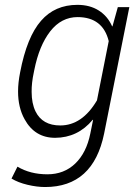

<svg xmlns="http://www.w3.org/2000/svg" viewBox="-20 -558 563 792"><path d="M166 213.5Q132 213.5 93.2 204.2Q54.5 195 27.5 178.5L52 129.5Q105 161 175.5 161Q244 161 290.2 116.8Q336.5 72.5 352.5 -7L364 -63.5L362.5 -64Q301 10 207.5 10.5Q123.5 10.5 81.5 -66Q54.5 -114.5 54.5 -180.5Q54.5 -217 63 -259.5Q91 -406 149.5 -472.5Q206.5 -538 299.5 -538Q350.5 -538 387.2 -514.8Q424 -491.5 442.5 -449.5H444L466 -528.5H513.5L409.5 -7Q364.5 213.5 166 213.5ZM228.5 -40.5Q319 -40.5 380 -144L428.5 -388.5Q404 -487 300.5 -487.5Q233 -487.5 187.2 -428.8Q141.5 -370 121.5 -269.5L119.5 -259.5Q110 -215.5 110.5 -179Q110.5 -131.5 126.5 -98.5Q155 -40.5 228.5 -40.5Z"/></svg>

Font: Roberto Sans Light
Style: Italic
Weight: 300
Italic angle: -11°
Designer: Google
Version: Version 1.00;June 11, 2020;FontCreator 12.0.0.2522 64-bit; t